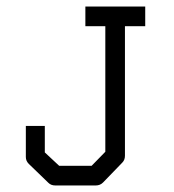

<svg xmlns="http://www.w3.org/2000/svg" viewBox="-20 -617 532 587"><path d="M59 -232H117V-151L161 -110H260L302 -153V-537H241V-597H424V-537H362V-141Q362 -128 354 -120L295 -59Q286 -50 273 -50H149Q136 -50 128 -58L68 -116Q59 -125 59 -137Z"/></svg>

Font: IBM 3270 Semi-Condensed
Style: Condensed
Weight: 400
Monospace: yes
Version: Version 2.3.1